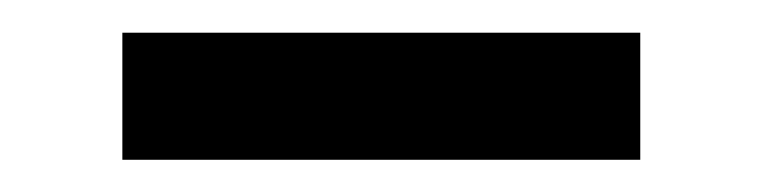

<svg xmlns="http://www.w3.org/2000/svg" viewBox="-20 -356 469 118"><path d="M373.5 -335.9H55.2V-257.8H373.5Z"/></svg>

Font: Raveo Display Display
Style: Regular
Weight: 400
Designer: Jakub Foglar, Rasmus Andersson (Inter)
Foundry: Jakubfoglar.com
Version: Version 1.100;Glyphs 3.2.3 (3260)